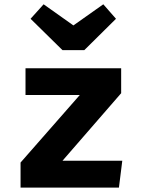

<svg xmlns="http://www.w3.org/2000/svg" viewBox="-20 -856 655 876"><path d="M265.1 -122.6H537.9L522.6 0H73.8V-114.4L344.1 -422.6H96.4V-544.6H532.8V-430.8ZM451.3 -836.4 509.2 -770.3 364.6 -627.2H265.1L119.5 -770.3L179 -836.4L314.9 -740Z"/></svg>

Font: FiraCode Nerd Font
Style: Bold
Weight: 700
Designer: Carrois Corporate, Edenspiekermann AG, Nikita Prokopov
Foundry: Carrois Corporate, Edenspiekermann AG, Nikita Prokopov
Version: Version 6.002;Nerd Fonts 2.1.0